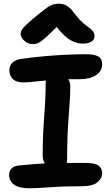

<svg xmlns="http://www.w3.org/2000/svg" viewBox="-20 -999 598 1030"><path d="M139 11Q81 11 55 -9Q29 -29 29 -61Q29 -81 41.5 -94.5Q54 -108 80 -111Q121 -115 155 -118Q189 -121 221 -122Q209 -140 209 -165Q209 -272 217 -373.5Q225 -475 225 -552Q225 -561 226 -567Q187 -564 160 -560.5Q133 -557 107 -557Q66 -557 48 -576Q30 -595 30 -622Q30 -646 46.5 -662.5Q63 -679 95 -683Q149 -691 209 -696.5Q269 -702 328 -705Q387 -708 439 -708Q487 -708 507.5 -696Q528 -684 528 -654Q528 -617 494.5 -595.5Q461 -574 407 -574Q376 -574 347 -574Q357 -556 357 -535Q357 -479 348.5 -376.5Q340 -274 340 -141Q340 -132 338 -125Q360 -125 384 -125Q408 -125 435 -125Q492 -125 510 -109.5Q528 -94 528 -71Q528 -42 502.5 -21Q477 0 420 0Q323 0 248.5 5.5Q174 11 139 11ZM157 -762Q131 -762 111 -780Q91 -798 91 -818Q91 -827 96 -837Q101 -847 119 -864.5Q137 -882 177 -915Q206 -938 224 -952Q242 -966 258 -972.5Q274 -979 297 -979Q321 -979 339.5 -967.5Q358 -956 377 -930Q400 -899 419.5 -881.5Q439 -864 454.5 -853Q470 -842 478.5 -831.5Q487 -821 487 -805Q487 -786 470 -775.5Q453 -765 424 -765Q392 -765 360 -782.5Q328 -800 284 -854Q240 -810 217.5 -791Q195 -772 182 -767Q169 -762 157 -762Z"/></svg>

Font: Shantell Sans Normal
Style: Regular
Weight: 600
Designer: Stephen Nixon, Anya Danilova, Shantell Martin
Foundry: Arrow Type
Version: Version 1.009;[a7da0bfa3]